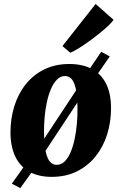

<svg xmlns="http://www.w3.org/2000/svg" viewBox="-20 -898 626 990"><path d="M84.5 72 41 49 114.5 -54.5 153 -99.5 417.5 -500.5 438.5 -537.5 502 -631 546 -607 480.5 -512.5 448.5 -474.5 183 -72.5 156.5 -27.5ZM337 -568Q405.5 -568 453.5 -542.5Q501.5 -517 526.8 -467Q552 -417 552.5 -344.5Q553 -271 532.8 -206Q512.5 -141 473 -91.8Q433.5 -42.5 376.5 -14.2Q319.5 14 246.5 14Q179.5 14 132.2 -12Q85 -38 60 -88.5Q35 -139 34 -211.5Q33.5 -285.5 53.8 -350.2Q74 -415 113.2 -464Q152.5 -513 209 -540.5Q265.5 -568 337 -568ZM316 -506Q291.5 -506 273.5 -487.5Q255.5 -469 242.5 -438.5Q229.5 -408 221.5 -370.2Q213.5 -332.5 210 -293Q206.5 -253.5 207 -218Q207.5 -150.5 216.2 -113.5Q225 -76.5 239.5 -62.2Q254 -48 271.5 -48Q296 -48 314 -66Q332 -84 344.8 -114.8Q357.5 -145.5 365.2 -183.2Q373 -221 376.5 -261Q380 -301 379.5 -337.5Q379 -405.5 370.5 -441.8Q362 -478 347.8 -492Q333.5 -506 316 -506ZM302 -660.5 473 -877.5 565.5 -796Q560 -786 541.2 -768Q522.5 -750 496 -728.5Q469.5 -707 440.8 -686.2Q412 -665.5 386 -649.2Q360 -633 342.5 -626Z"/></svg>

Font: Merriweather 20pt Black
Style: Italic
Weight: 900
Italic angle: -7.8°
Version: Version 2.101